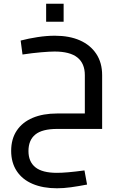

<svg xmlns="http://www.w3.org/2000/svg" viewBox="-20 -693 629 1032"><path d="M434 223 448 299Q401 308 361.5 313.5Q322 319 286 319Q211 319 155.5 295.5Q100 272 70 226.5Q40 181 40 118Q40 54 70 9Q100 -36 155.5 -59.5Q211 -83 287 -83H436V0H287Q207 0 170 30Q133 60 133 119Q133 176 170 206Q207 236 286 236Q311 236 346.5 233Q382 230 434 223ZM101 -400 91 -475Q133 -486 181.5 -493.5Q230 -501 275 -501Q353 -501 409.5 -476Q466 -451 497.5 -403.5Q529 -356 529 -289V0H436V-289Q436 -352 396 -384Q356 -416 273 -416Q248 -416 201 -412Q154 -408 101 -400ZM228 -576V-673H322V-576Z"/></svg>

Font: Cairo Play SemiBold
Style: Regular
Weight: 600
Designer: Mohamed Gaber, Accademia di Belle Arti di Urbino
Foundry: Kief Type Foundry, Accademia di Belle Arti di Urbino
Version: Version 3.130;gftools[0.9.24]